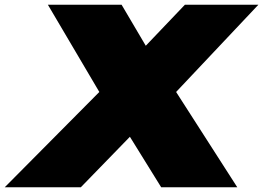

<svg xmlns="http://www.w3.org/2000/svg" viewBox="-20 -790 1110 810"><path d="M981 0 723 -402 1070 -770H760L595 -597L493 -770H182L399 -402L0 0H321L528 -213L660 0Z"/></svg>

Font: Hussar Dziwak
Style: Kur
Weight: 400
Version: Version 1.022